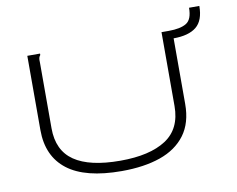

<svg xmlns="http://www.w3.org/2000/svg" viewBox="-79 -821 1158 937"><g transform="rotate(-10 500.0 -353.0)"><path d="M452 11Q272 11 183.5 -57Q95 -125 95 -255V-623H158V-616Q153 -610 151 -603Q149 -596 150 -579V-254Q150 -144 226 -92Q302 -40 454 -40Q600 -40 680 -92Q760 -144 760 -257V-623H813V-258Q813 -164 768.5 -104.5Q724 -45 643.5 -17Q563 11 452 11ZM812 -583 796 -623Q854 -623 883.5 -641Q913 -659 913 -717H964Q964 -645 926 -614Q888 -583 812 -583Z"/></g></svg>

Font: Inconsolata UltraExpanded Light
Style: Regular
Weight: 300
Width: 9
Monospace: yes
Designer: Raph Levien, Cyreal, Brenton Simpson
Foundry: Raph Levien, Cyreal, Google
Version: Version 3.001; ttfautohint (v1.8.2.53-6de2)